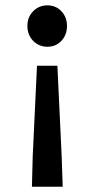

<svg xmlns="http://www.w3.org/2000/svg" viewBox="-20 -523 355 722"><path d="M83 -425.8Q83 -458.5 104.7 -480.7Q126.5 -502.9 158.2 -502.9Q189.9 -502.9 210.9 -480.7Q231.9 -458.5 231.9 -425.8Q231.9 -391.6 210.9 -369.4Q189.9 -347.2 158.2 -347.2Q126.5 -347.2 104.7 -369.4Q83 -391.6 83 -425.8ZM100.1 179.2 103 64.9 119.1 -275.9H195.8L211.9 64.9L215.8 179.2Z"/></svg>

Font: Source Sans Pro Semibold
Style: Regular
Weight: 600
Designer: Paul D. Hunt
Foundry: Adobe Systems Incorporated
Version: Version 2.020;PS 2.0;hotconv 1.0.86;makeotf.lib2.5.63406